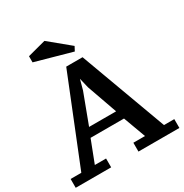

<svg xmlns="http://www.w3.org/2000/svg" viewBox="-217 -1079 1188 1243"><g transform="rotate(-30 377.5 -457.5)"><path d="M255 5H-10V-61H70L329 -705H451L688 -61H765V5H459V-61H546L485 -227H235L171 -61H255ZM262 -293H464L384 -519L360 -620H374L346 -517ZM443 -794 426 -762 154 -838V-884L290 -920Z"/></g></svg>

Font: PT Serif Caption
Style: Semibold
Weight: 600
Designer: A.Korolkova, O.Umpeleva, V.Yefimov
Foundry: ParaType Ltd
Version: Version 1.00;May 2, 2020;FontCreator 12.0.0.2544 64-bit